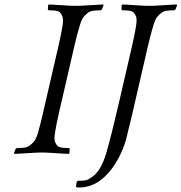

<svg xmlns="http://www.w3.org/2000/svg" viewBox="-20 -680 809 856"><path d="M441.4 -656 440.4 -660C435.7 -660 428 -659.7 417.1 -659C406.3 -658.4 395.2 -657.7 383.7 -657C372.2 -656.4 361 -655.7 350.2 -655C339.4 -654.3 331.7 -654 327 -654H308C303.3 -654 295.7 -654.3 285.2 -655C274.7 -655.7 263.9 -656.3 252.7 -657C241.5 -657.7 230.7 -658.3 220.1 -659C209.6 -659.7 202 -660 197.4 -660L194.4 -656L193.3 -638L197.4 -634C208 -634 217.9 -633.5 227 -632.5C236.1 -631.5 243.1 -628.7 248.1 -624C252.3 -619.3 255.9 -613 258.7 -605C261.5 -597 261.6 -584.3 258.9 -567C257.7 -559 256.4 -551 254.9 -543C253.3 -535 251.4 -525.3 249.2 -514C246.9 -502.7 243.9 -489 240.2 -473L226.6 -414L179.7 -211L168.2 -161C165.1 -147.7 162.3 -136.3 159.8 -127C157.3 -117.7 155.2 -109.8 153.4 -103.5C151.6 -97.2 150.2 -91.7 149.1 -87C143.4 -68.3 137.3 -55.3 130.6 -48C123.9 -40.7 117.3 -34.7 110.9 -30C103.8 -25.3 95.5 -22.5 86 -21.5C76.4 -20.5 66.3 -20 55.6 -20L49.7 -16L42.5 2L43.6 6C48.3 6 56 5.7 66.8 5C77.7 4.3 88.8 3.7 100.3 3C111.8 2.3 122.9 1.7 133.8 1C144.6 0.3 152.3 0 157 0H176C180.7 0 188.3 0.3 198.8 1C209.3 1.7 220.1 2.3 231.3 3C242.5 3.7 253.3 4.3 263.8 5C274.4 5.7 281.9 6 286.6 6L289.5 2L290.7 -16L287.6 -20C277 -20 266.9 -20.5 257.5 -21.5C248 -22.5 240.9 -25.3 235.9 -30C231.7 -34.7 228.1 -40.7 225.1 -48C222.1 -55.3 222.1 -68.3 225.1 -87C226.3 -95 227.5 -102.5 228.8 -109.5C230.1 -116.5 231.7 -125 233.7 -135C235.6 -145 238.4 -157.5 241.8 -172.5L255.3 -231L297.8 -415L311.4 -474C315 -489.3 318.1 -502.3 320.9 -513C323.7 -523.7 326.2 -533 328.4 -541C330.6 -549 333.1 -557.7 335.9 -567C341.5 -585.7 347.5 -598.7 353.9 -606C360.3 -613.3 366.7 -619.3 373.1 -624C380.1 -628.7 388.6 -631.5 398.5 -632.5C408.4 -633.5 418.7 -634 429.4 -634L434.3 -638ZM769.5 -656 768.4 -660C763.7 -660 756 -659.7 745.1 -659C734.3 -658.4 723.2 -657.7 711.7 -657C700.2 -656.4 689.1 -655.7 678.2 -655C667.4 -654.3 659.7 -654 655 -654H636C631.3 -654 623.7 -654.3 613.2 -655C602.7 -655.7 591.9 -656.3 580.7 -657C569.5 -657.7 558.7 -658.3 548.1 -659C537.6 -659.7 530 -660 525.4 -660L522.4 -656L521.3 -638L525.4 -634C536 -634 545.9 -633.5 555 -632.5C564.1 -631.5 571.1 -628.7 576.1 -624C580.3 -619.3 583.9 -613.2 586.8 -605.5C589.7 -597.8 589.7 -585 586.9 -567C585.7 -559 584.4 -551 582.9 -543C581.3 -535 579.4 -525.3 577.2 -514C574.9 -502.7 571.9 -489 568.2 -473L554.6 -414L507.7 -211C487.1 -121.7 469.4 -51.7 454.7 -1C440 49.7 421.2 84.3 398.2 103C389.2 110.3 380.1 116.3 371.1 121C363.8 123.7 356.8 125.2 350 125.5C343.3 125.8 335.6 126 326.9 126L321.8 131L318.7 153L326 156C331.3 156 337.4 155.8 344.1 155.5C350.8 155.2 357 154.3 362.7 153C384.3 149 404.8 140 424.4 126C444 112 461.7 94.5 477.5 73.5C493.4 52.5 507.3 29 519.3 3C531.3 -23 540.4 -49.3 546.5 -76L552 -99.5C553.9 -107.8 556.3 -117.7 559.3 -129C562.2 -140.3 565.6 -154.2 569.4 -170.5L583.3 -231L625.8 -415L639.4 -474C643 -489.3 646.1 -502.3 648.9 -513C651.7 -523.7 654.2 -533 656.4 -541C658.6 -549 661.1 -557.7 663.9 -567C669.5 -585.7 675.5 -598.7 681.9 -606C688.3 -613.3 694.7 -619.3 701.1 -624C708.1 -628.7 716.6 -631.5 726.5 -632.5C736.4 -633.5 746.7 -634 757.4 -634L762.3 -638Z"/></svg>

Font: Quattrocento
Style: Italic
Weight: 400
Italic angle: -13°
Designer: Pablo Impallari
Foundry: Pablo Impallari, Igino Marini, Branda Gallo
Version: Version 2.000